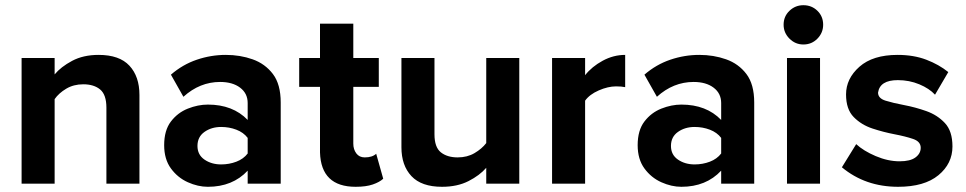

<svg xmlns="http://www.w3.org/2000/svg" viewBox="-20 -706 3712 738"><path d="M516 0H389V-292Q389 -342 365 -362Q341 -382 300 -382Q263 -382 234.5 -365Q206 -348 190 -325V0H63V-483H190V-420Q214 -449 257 -472Q300 -495 359 -495Q439 -495 477.5 -453.5Q516 -412 516 -341Z M1059 0H932V-50Q874 12 779 12Q741 12 702 -5.5Q663 -23 637 -58.5Q611 -94 611 -148Q611 -205 637 -239Q663 -273 702 -288.5Q741 -304 779 -304Q875 -304 932 -245V-310Q932 -347 903 -369Q874 -391 826 -391Q748 -391 685 -334L637 -419Q682 -458 736.5 -476.5Q791 -495 848 -495Q903 -495 951 -478Q999 -461 1029 -421.5Q1059 -382 1059 -312ZM830 -74Q861 -74 888.5 -84.5Q916 -95 932 -116V-176Q916 -197 888.5 -207.5Q861 -218 830 -218Q793 -218 766 -199Q739 -180 739 -145Q739 -111 766 -92.5Q793 -74 830 -74Z M1347 12Q1214 12 1210 -120V-372H1130V-483H1210V-615H1338V-483H1436V-372H1338V-154Q1338 -132 1349.5 -116.5Q1361 -101 1382 -101Q1411 -101 1426 -115L1453 -19Q1439 -6 1413 3Q1387 12 1347 12Z M1976 0H1849V-61Q1824 -32 1781 -10Q1738 12 1679 12Q1600 12 1561.5 -29Q1523 -70 1523 -140V-483H1650V-190Q1650 -140 1674.5 -120.5Q1699 -101 1739 -101Q1776 -101 1804 -117.5Q1832 -134 1849 -156V-483H1976Z M2229 0H2102V-483H2229V-417Q2255 -450 2296.5 -472.5Q2338 -495 2383 -495V-371Q2369 -374 2348 -374Q2317 -374 2281.5 -358.5Q2246 -343 2229 -319Z M2879 0H2752V-50Q2694 12 2599 12Q2561 12 2522 -5.5Q2483 -23 2457 -58.5Q2431 -94 2431 -148Q2431 -205 2457 -239Q2483 -273 2522 -288.5Q2561 -304 2599 -304Q2695 -304 2752 -245V-310Q2752 -347 2723 -369Q2694 -391 2646 -391Q2568 -391 2505 -334L2457 -419Q2502 -458 2556.5 -476.5Q2611 -495 2668 -495Q2723 -495 2771 -478Q2819 -461 2849 -421.5Q2879 -382 2879 -312ZM2650 -74Q2681 -74 2708.5 -84.5Q2736 -95 2752 -116V-176Q2736 -197 2708.5 -207.5Q2681 -218 2650 -218Q2613 -218 2586 -199Q2559 -180 2559 -145Q2559 -111 2586 -92.5Q2613 -74 2650 -74Z M3068 -535Q3037 -535 3014.5 -557.5Q2992 -580 2992 -611Q2992 -643 3014.5 -664.5Q3037 -686 3068 -686Q3100 -686 3122 -664.5Q3144 -643 3144 -611Q3144 -580 3122 -557.5Q3100 -535 3068 -535ZM3132 0H3005V-483H3132Z M3432 12Q3306 12 3216 -63L3271 -152Q3299 -126 3346 -106Q3393 -86 3438 -86Q3479 -86 3499 -101Q3519 -116 3519 -138Q3519 -162 3489.5 -172Q3460 -182 3418 -190Q3376 -198 3333.5 -212Q3291 -226 3261.5 -256Q3232 -286 3232 -343Q3232 -404 3283.5 -449.5Q3335 -495 3430 -495Q3492 -495 3540.5 -476.5Q3589 -458 3625 -429L3574 -342Q3552 -366 3513.5 -382Q3475 -398 3431 -398Q3362 -398 3355 -350Q3355 -328 3384 -319Q3413 -310 3455.5 -302Q3498 -294 3540.5 -279Q3583 -264 3612 -233Q3641 -202 3641 -143Q3641 -77 3587 -32.5Q3533 12 3432 12Z"/></svg>

Font: UN Bangla
Style: Bold
Weight: 700
Designer: Desinged by Rajon, Unicode developed by Rashed (IMGN)
Version: Version 2.001;March 19, 2023;FontCreator 14.0.0.2901 64-bit